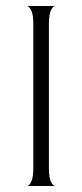

<svg xmlns="http://www.w3.org/2000/svg" viewBox="-20 -620 274 640"><path d="M70 0Q77 0 84 -14Q91 -28 91 -60V-540Q91 -572 84 -585.5Q77 -599 70 -600H164Q157 -600 150 -586Q143 -572 143 -539V-60Q143 -28 150 -14Q157 0 164 0Z"/></svg>

Font: Red Rose Light
Style: Regular
Weight: 300
Designer: Jaikishan Patel
Version: Version 1.001; ttfautohint (v1.8.3)